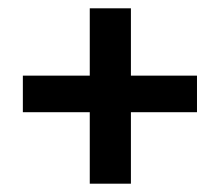

<svg xmlns="http://www.w3.org/2000/svg" viewBox="-20 -620 528 462"><path d="M295 -438H454V-350H295V-178H196V-350H35V-438H196V-600H295Z"/></svg>

Font: Cafe24 Danjunghae
Style: Regular
Weight: 400
Designer: Cafe24 thkim, hmlim, mnelim, nhlee, sslee, sskim, smlim, yjkim, sdjeong, hskwak & 4IRTF
Foundry: Cafe24
Version: Version 1.000